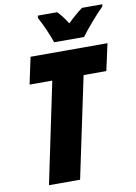

<svg xmlns="http://www.w3.org/2000/svg" viewBox="-100 -994 748 1057"><g transform="rotate(-10 274.0 -465.0)"><path d="M251 -770H418C446 -809 509 -882 546 -918L548 -930H435C410 -912 382 -888 351 -858C335 -884 313 -913 296 -930H188L186 -917C210 -874 236 -813 251 -770ZM86 0H260L379 -564H506L539 -714H109L77 -564H204Z"/></g></svg>

Font: Noto Sans Condensed Black
Style: Italic
Weight: 900
Width: 3
Italic angle: -12°
Designer: Monotype Design Team
Foundry: Monotype Imaging Inc.
Version: Version 2.013